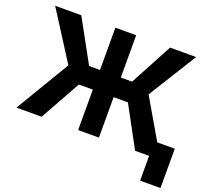

<svg xmlns="http://www.w3.org/2000/svg" viewBox="-143 -891 1367 1246"><g transform="rotate(20 540.5 -268.0)"><path d="M593.8 -415H671.9L828.1 -707H1007.8L800.8 -374L960 -100.6H1081.1V170.9H940.4V0H843.8L692.4 -279.3H593.8V0H450.2V-279.3H353.5L198.2 0H24.4L247.1 -373L34.2 -707H214.8L375 -415H450.2V-707H593.8Z"/></g></svg>

Font: Pretendard Std
Style: Bold
Weight: 700
Designer: Base glyphs from Inter by Rasmus Andersson; Hangeul glyphs from Noto Sans CJK(Source Han Sans) by Jang Soo-young and Kan
Foundry: Kil Hyung-jin
Version: Version 1.309